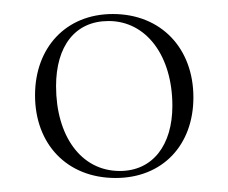

<svg xmlns="http://www.w3.org/2000/svg" viewBox="-20 -747 326 274"><path d="M145 -493C212 -493 256 -540 256 -608C256 -678 210 -727 141 -727C74 -727 30 -679 30 -611C30 -542 75 -493 145 -493ZM151 -503C95 -503 60 -554 60 -624C60 -681 87 -717 135 -717C189 -717 226 -667 226 -596C226 -540 198 -503 151 -503Z"/></svg>

Font: Sinistre
Style: Regular
Weight: 400
Designer: Jules Durand
Foundry: Collletttivo
Version: Version 69.420;Glyphs 3.2 (3217)